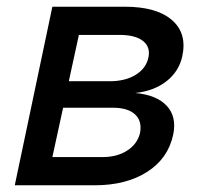

<svg xmlns="http://www.w3.org/2000/svg" viewBox="-20 -552 640 572"><path d="M24 0 136 -532H352Q446 -532 492 -492.5Q538 -453 523 -384Q513 -339 476 -310Q439 -281 383 -275Q447 -269 477 -236.5Q507 -204 496 -151Q481 -80 418.5 -40Q356 0 262 0ZM185 -310H307Q353 -310 384 -329Q415 -348 422 -380Q429 -412 406 -430Q383 -448 336 -448H215ZM136 -84H285Q329 -84 359 -103.5Q389 -123 397 -155Q404 -191 382.5 -211Q361 -231 317 -231H168Z"/></svg>

Font: Geist Mono Medium
Style: Italic
Weight: 500
Italic angle: -12°
Monospace: yes
Designer: Basement.studio, Andrés Briganti, Mateo Zaragoza
Foundry: Basement.studio, Vercel, Andrés Briganti, Guido Ferreyra, Mateo Zaragoza
Version: Version 1.500; ttfautohint (v1.8.4.7-5d5b)